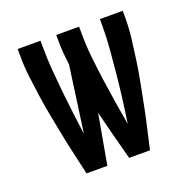

<svg xmlns="http://www.w3.org/2000/svg" viewBox="-99 -615 699 711"><g transform="rotate(-20 250.0 -260.0)"><path d="M125 0Q116 -41 106.5 -81.5Q97 -122 89 -163Q81 -204 73 -245Q65 -286 59 -327.5Q53 -369 48 -410.5Q43 -452 43 -494V-520H133V-494Q133 -450 136.5 -405.5Q140 -361 144.5 -317Q149 -273 154.5 -229Q160 -185 166 -141L202 -401Q199 -424 197 -447.5Q195 -471 195 -494V-520H285V-494Q285 -447 290 -400Q295 -353 301.5 -306Q308 -259 315.5 -212.5Q323 -166 331 -120Q338 -166 344 -213Q350 -260 354.5 -306.5Q359 -353 363 -400Q367 -447 367 -494V-520H457V-494Q457 -452 452 -410.5Q447 -369 441 -327.5Q435 -286 427 -245Q419 -204 411 -163Q403 -122 393.5 -81.5Q384 -41 375 0H293Q280 -49 267 -98Q254 -147 242 -196L207 0Z"/></g></svg>

Font: Iosevka Curly Medium
Style: Regular
Weight: 500
Monospace: yes
Designer: Belleve Invis
Foundry: Belleve Invis
Version: Version 22.1.2; ttfautohint (v1.8.4)